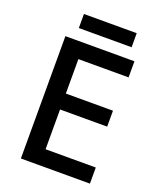

<svg xmlns="http://www.w3.org/2000/svg" viewBox="-156 -958 870 1053"><g transform="rotate(20 278.5 -431.5)"><path d="M498 0H95V-714H498V-620H205V-419H480V-326H205V-94H498ZM457 -863V-781H149V-863Z"/></g></svg>

Font: Noto Sans Adlam Medium
Style: Regular
Weight: 500
Version: Version 3.001